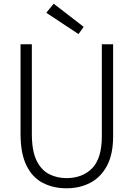

<svg xmlns="http://www.w3.org/2000/svg" viewBox="-20 -1007 723 1037"><path d="M404 -823 230 -938 270 -987 432 -862ZM339 10Q269 10 212.5 -18.5Q156 -47 123.5 -112Q91 -177 91 -284V-768H152V-284Q152 -192 177.5 -140Q203 -88 245.5 -66.5Q288 -45 338 -45Q426 -45 478 -98.5Q530 -152 530 -272V-768H591V-271Q591 -175 558.5 -113Q526 -51 469 -20.5Q412 10 339 10Z"/></svg>

Font: Yaldevi ExtraLight Light
Style: Regular
Weight: 300
Version: Version 1.100